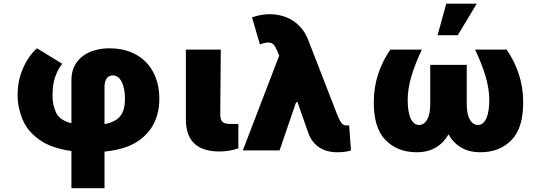

<svg xmlns="http://www.w3.org/2000/svg" viewBox="-20 -814 2956 1039"><path d="M91.3 -409.4Q108.3 -459.9 131.6 -495.6Q154.8 -531.2 180.4 -552.6L316.8 -468.8Q291.9 -437.5 278.1 -396Q264.2 -354.4 264.2 -299.7Q264.2 -243.3 284.1 -203.1Q303.6 -163.4 366.5 -147V-380.7Q366.5 -425.4 383.5 -457.9Q400.6 -490.4 429 -511.4Q457.4 -532.3 494.7 -542.4Q532 -552.6 572.4 -552.6Q633.9 -552.6 683.8 -533.6Q733.7 -514.6 768.8 -479Q804 -443.5 823.2 -392.8Q842.3 -342 842.3 -278.4Q842.3 -205.6 813.2 -146.7Q784.1 -87.7 722.3 -47.2Q658 -5.3 545.5 6.4V204.5H366.5V3.2Q257.1 -12.1 193.5 -57.5Q128.9 -103.3 102.6 -166.5Q75.3 -231.9 75.3 -299.7Q75.3 -360.1 91.3 -409.4ZM545.5 -142.4Q575.3 -147.7 596.4 -158.4Q617.5 -169 630.9 -185.9Q644.2 -202.8 650.2 -225.7Q656.2 -248.6 656.2 -278.4Q656.2 -308.2 651.5 -332Q646.7 -355.8 638 -372.3Q629.3 -388.8 617.2 -397.5Q605.1 -406.2 590.2 -406.2Q568.9 -406.2 557.2 -389.4Q545.5 -372.5 545.5 -342.3Z M985.8 -545.5H1174.7L1171.9 -194.6Q1172.2 -180.4 1174.9 -170.5Q1177.6 -160.5 1183.8 -154.7Q1190 -148.8 1200.3 -146.1Q1210.6 -143.5 1225.9 -143.5H1269.9V-11.4Q1246.1 -2.8 1219.6 1.4Q1193.2 5.7 1167.6 5.7Q1125 5.7 1091.3 -4.3Q1057.5 -14.2 1034.3 -35Q1011 -55.8 998.6 -87.9Q986.2 -120 985.8 -164.8Z M1490.8 -512.8 1481.5 -535.5Q1476.2 -548.3 1471.2 -557.4Q1466.3 -566.4 1460.6 -572.3Q1454.9 -578.1 1448.2 -581Q1441.4 -583.8 1432.5 -583.8Q1414.8 -583.8 1386.4 -573.9L1343.8 -720.2Q1393.8 -737.2 1437.5 -737.2Q1473.7 -737.2 1506 -728.3Q1538.4 -719.5 1565.3 -701.9Q1592.3 -684.3 1613.5 -658.2Q1634.6 -632.1 1647.7 -598L1801.1 -203.1Q1809.3 -181.8 1816.4 -168Q1823.5 -154.1 1828.5 -147.7Q1838.8 -134.9 1857.2 -134.9Q1866.1 -134.9 1869.3 -136.4L1879.3 0Q1871.8 2.8 1862.2 4.8Q1852.6 6.7 1842.9 7.8Q1833.1 8.9 1823.3 9.4Q1813.6 9.9 1805.4 9.9Q1749.3 9.9 1710 -14.7Q1670.8 -39.4 1650.6 -88.1L1589.8 -261.4H1582.4L1492.9 0H1294Z M2002.8 -266.3Q2003.6 -344.8 2027 -415Q2050.4 -485.1 2092.3 -545.5H2262.8Q2226.2 -468.4 2206.1 -400.6Q2186.1 -332.7 2186.1 -272Q2186.1 -241.8 2190 -217Q2193.9 -192.1 2201.5 -174.5Q2209.2 -157 2220.9 -147.4Q2232.6 -137.8 2247.9 -137.8Q2274.5 -137.8 2291.4 -166.7Q2308.2 -195.7 2308.2 -250V-463.1H2505.7V-250Q2505.7 -195.7 2522.5 -166.7Q2539.4 -137.8 2566.1 -137.8Q2581.7 -137.8 2593.2 -147.4Q2604.8 -157 2612.4 -174.5Q2620 -192.1 2623.9 -217Q2627.8 -241.8 2627.8 -272Q2627.8 -332.7 2607.8 -400.6Q2587.7 -468.4 2551.1 -545.5H2721.6Q2763.5 -485.1 2786.9 -415Q2810.4 -344.8 2811.1 -266.3Q2812.9 -123.6 2748.9 -57.2Q2684.7 9.9 2579.5 9.9Q2518.1 9.9 2475.3 -15.8Q2432.5 -41.5 2407 -87Q2381.4 -41.5 2338.6 -15.8Q2295.8 9.9 2234.4 9.9Q2130.3 9.9 2065.3 -57.2Q2001.1 -123.2 2002.8 -266.3ZM2394.9 -794H2559.7L2457.4 -623.6H2348Z"/></svg>

Font: Inter P Black
Style: Regular
Weight: 900
Designer: Rasmus Andersson
Foundry: rsms
Version: Version 3.018;git-588b23468